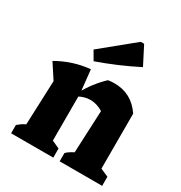

<svg xmlns="http://www.w3.org/2000/svg" viewBox="-181 -911 982 1041"><g transform="rotate(30 310.0 -390.5)"><path d="M38 0V-52Q48 -60 58.5 -68Q69 -76 85 -83L96 -360L36 -452Q132 -507 239 -517L254 -376V-79L302 -57V0ZM342 0V-52Q351 -61 362.5 -68.5Q374 -76 388 -83L400 -348L558 -423V-79L608 -57V0ZM245 -350 241 -371Q264 -413 291 -448Q318 -483 349 -512Q360 -514 370 -514.5Q380 -515 389 -515Q443 -515 485 -492Q527 -469 558 -423L400 -348Q361 -372 320 -372Q283 -372 245 -350ZM230 -562 198 -617 399 -781H420L478 -668Q417 -637 355 -610.5Q293 -584 230 -562Z"/></g></svg>

Font: Piazzolla Thin Black
Style: Regular
Weight: 900
Version: Version 2.005